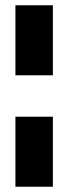

<svg xmlns="http://www.w3.org/2000/svg" viewBox="-20 -708 270 728"><path d="M180.5 -422.5H38.5V-688H180.5ZM180.5 0H38.5V-265.5H180.5Z"/></svg>

Font: League Spartan Thin ExtraBold
Style: Regular
Weight: 800
Version: Version 2.002